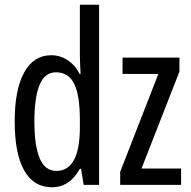

<svg xmlns="http://www.w3.org/2000/svg" viewBox="-20 -780 805 810"><path d="M199 10Q122 10 82 -61Q42 -132 42 -268Q42 -402 82 -474.5Q122 -547 196 -547Q221 -547 243 -538Q265 -529 284 -511.5Q303 -494 316 -468H320Q319 -491 318 -508.5Q317 -526 317 -542V-760H398V0H333L322 -68H317Q303 -43 285.5 -25.5Q268 -8 246.5 1Q225 10 199 10ZM218 -59Q267 -59 292 -105Q317 -151 317 -244V-274Q317 -378 293 -426.5Q269 -475 216 -475Q169 -475 147 -422Q125 -369 125 -268Q125 -165 147.5 -112Q170 -59 218 -59ZM744 0H487V-55L648 -468H497V-537H737V-478L577 -69H744Z"/></svg>

Font: Noto Sans ExtraCondensed
Style: Regular
Weight: 400
Width: 2
Designer: Monotype Design Team
Foundry: Monotype Imaging Inc.
Version: Version 2.013